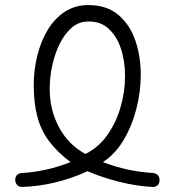

<svg xmlns="http://www.w3.org/2000/svg" viewBox="-20 -659 689 757"><path d="M68 78Q53 78 46.5 69Q40 60 40 51Q40 26 66 23Q112 21 163 9.5Q214 -2 258 -20Q205 -60 173 -103Q141 -146 127 -200Q113 -254 113 -324Q113 -383 127 -439.5Q141 -496 168 -541Q195 -586 235.5 -612.5Q276 -639 328 -639Q401 -639 446.5 -600.5Q492 -562 513.5 -499.5Q535 -437 535 -364Q535 -298 518 -231Q501 -164 468 -108Q435 -52 386 -20Q480 17 583 23Q609 26 609 52Q609 64 601 71.5Q593 79 581 78Q519 75 451 58Q383 41 325 16Q265 44 199 60Q133 76 68 78ZM317 -52Q369 -78 403.5 -127Q438 -176 455.5 -237Q473 -298 473 -359Q473 -419 456.5 -468Q440 -517 407.5 -546.5Q375 -576 326 -574Q291 -574 263.5 -550.5Q236 -527 216.5 -488.5Q197 -450 186.5 -403Q176 -356 176 -309Q176 -225 213 -156.5Q250 -88 317 -52Z"/></svg>

Font: Hachi Maru Pop
Style: Regular
Weight: 400
Designer: Nontynet
Foundry: Nontynet
Version: Version 1.300